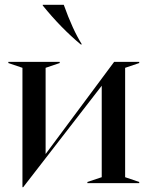

<svg xmlns="http://www.w3.org/2000/svg" viewBox="-20 -767 617 804"><path d="M74 -483 15 -503V-508H230V-503L171 -483V-122L458 -508H563V-503L504 -483V-25L563 -5V0H346V-5L406 -25V-408L77 17H74ZM318 -581Q235 -650 159 -744V-747H247Q284 -643 323 -581Z"/></svg>

Font: Nyght Serif
Style: Regular
Weight: 400
Designer: Maksym Kobuzan
Version: Version 0.410